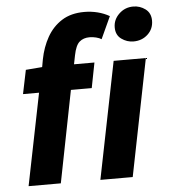

<svg xmlns="http://www.w3.org/2000/svg" viewBox="-52 -764 720 811"><g transform="rotate(-5 308.5 -358.5)"><path d="M36.5 0 114.9 -389.4H46.9L67.8 -490.5L137.4 -496.1L143.3 -528.8Q153.3 -579.9 176.7 -621.4Q200.2 -663 239.1 -687.8Q278 -712.6 334.8 -712.6Q363.8 -712.6 391.1 -705.7Q418.4 -698.8 441.1 -685.6L397.8 -591.5Q389.9 -597 375.6 -600.6Q361.3 -604.2 347.7 -604.2Q321.4 -604.2 304.8 -589.7Q288.2 -575.3 280 -533.7L272.5 -496.1H359.1L338.3 -389.4H250L173.2 0ZM340.9 0 440.5 -496H577.1L478 0ZM531.5 -570.3Q503.8 -570.3 480.6 -587Q457.3 -603.6 457.3 -636.2Q457.3 -669.1 482.4 -693.3Q507.5 -717.4 542.8 -717.4Q571.2 -717.4 594.1 -700.4Q616.9 -683.3 616.9 -651.2Q616.9 -616.2 592.3 -593.3Q567.7 -570.3 531.5 -570.3Z"/></g></svg>

Font: Source Sans 3 VF
Style: Italic
Weight: 200
Italic angle: -11°
Designer: Paul D. Hunt
Foundry: Adobe Systems Incorporated
Version: Version 3.042;hotconv 1.0.118;makeotfexe 2.5.65603